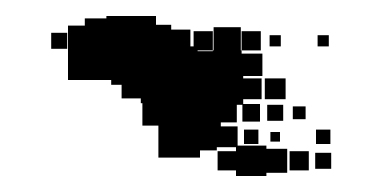

<svg xmlns="http://www.w3.org/2000/svg" viewBox="-20 -797 490 240"><path d="M230 -600H178V-640H158V-668H156V-674H132V-691H119V-697H95H65V-735V-765H86V-774H113V-777H175V-766H194V-760H218V-739H222V-758H246V-734H227V-733H246V-734H247V-763H281V-734H282V-730H308V-702H284V-699H307V-673H284V-667H305V-645H283V-666H276V-644H256V-639H277V-615H313V-611H339V-581H313V-577H275V-584H252V-608H275V-613H251V-609H230ZM306 -734H282V-758H306ZM64 -736H44V-756H64ZM331 -739H317V-753H331ZM391 -739H377V-753H391ZM337 -673H311V-699H337ZM334 -646H314V-666H334ZM362 -648H346V-664H362ZM303 -617H285V-635H303ZM393 -617H375V-635H393ZM330 -620H318V-632H330ZM366 -584H342V-608H366ZM394 -586H374V-606H394Z"/></svg>

Font: Rubik Storm
Style: Regular
Weight: 400
Designer: Hubert and Fischer, NaN
Foundry: Hubert and Fischer, NaN
Version: Version 2.201